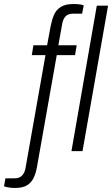

<svg xmlns="http://www.w3.org/2000/svg" viewBox="-98 -751 557 954"><path d="M-25 183Q-34 183 -44 182Q-54 181 -62.5 179Q-71 177 -78 175L-71 135H-25Q-1 135 12 121Q25 107 29 83L128 -477H60L68 -526H136L154 -623Q160 -653 170.5 -677.5Q181 -702 204 -716.5Q227 -731 267 -731Q276 -731 285 -730.5Q294 -730 303 -728.5Q312 -727 318 -724L310 -683H265Q240 -683 227.5 -669.5Q215 -656 211 -632L192 -526H283L275 -477H184L86 77Q81 107 70 131Q59 155 37.5 169Q16 183 -25 183ZM257 0 383 -723H439L312 0Z"/></svg>

Font: Archivo SemiCondensed ExtraLight
Style: Italic
Weight: 250
Width: 4
Italic angle: -10°
Designer: Hector Gatti
Foundry: Omnibus-Type
Version: Version 2.001